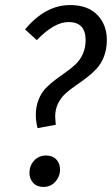

<svg xmlns="http://www.w3.org/2000/svg" viewBox="-20 -719 438 751"><path d="M253.9 -699.2Q323.7 -699.2 360.8 -660.6Q397.9 -622.1 397.9 -563Q397.9 -526.9 386.7 -498Q375.5 -469.2 357.7 -450.2Q339.8 -431.2 318.4 -414.8Q296.9 -398.4 275.4 -383.8Q253.9 -369.1 236.1 -353Q218.3 -336.9 207 -314Q195.8 -291 195.8 -262.2Q195.8 -255.4 198.2 -231L127 -217.8Q120.1 -244.1 120.1 -269Q120.1 -302.2 130.9 -329.1Q141.6 -356 158.7 -373.8Q175.8 -391.6 196.5 -407Q217.3 -422.4 238.3 -437.3Q259.3 -452.1 276.4 -468.3Q293.5 -484.4 304.2 -508.3Q314.9 -532.2 314.9 -562Q314.9 -632.8 248 -632.8Q191.9 -632.8 124 -562L78.1 -604Q157.7 -699.2 253.9 -699.2ZM149.9 12.2Q124.5 12.2 109.9 -3.7Q95.2 -19.5 95.2 -43Q95.2 -70.8 113.5 -90.8Q131.8 -110.8 160.2 -110.8Q185.5 -110.8 200.2 -95.5Q214.8 -80.1 214.8 -56.2Q214.8 -28.8 196.5 -8.3Q178.2 12.2 149.9 12.2Z"/></svg>

Font: Fira Sans Compressed Book
Style: Italic
Weight: 350
Width: 3
Italic angle: -8°
Designer: Carrois Corporate & Edenspiekermann AG
Foundry: Carrois Corporate GbR & Edenspiekermann AG
Version: Version 4.203;PS 004.203;hotconv 1.0.88;makeotf.lib2.5.64775